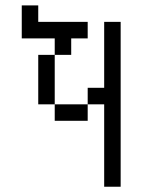

<svg xmlns="http://www.w3.org/2000/svg" viewBox="-20 -708 540 728"><path d="M312.5 -562.5V-625H125V-687.5H62.5Q62.5 -687.5 62.5 -562.5H187.5V-500H125V-312.5H187.5V-250H312.5V-312.5H187.5V-500H250V-562.5ZM375 -312.5V0H437.5Q437.5 0 437.5 -625H375Q375 -625 375 -375H312.5V-312.5Z"/></svg>

Font: UnifontExMono
Style: Regular
Weight: 500
Version: Version 15.0.06